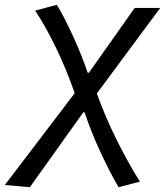

<svg xmlns="http://www.w3.org/2000/svg" viewBox="-124 -568 685 797"><path d="M-104 200 186 -181Q154 -275 110 -366.5Q66 -458 22 -524L112 -548Q142 -499 178.5 -419.5Q215 -340 240 -266H245L435 -535H541L278 -180Q313 -82 362 16Q411 114 457 186L368 209Q333 149 294 65.5Q255 -18 227 -102H222L0 209Z"/></svg>

Font: Nebula Sans Medium
Style: Regular
Weight: 500
Italic angle: -9°
Designer: Paul D. Hunt for Adobe (as Source Sans)
Foundry: Nebula Entertainment & Broadcasting LLC
Version: Version 1.010